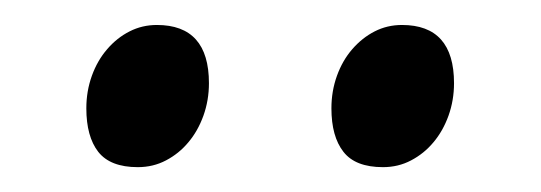

<svg xmlns="http://www.w3.org/2000/svg" viewBox="-20 -682 431 153"><path d="M341.8 -615.7Q341.8 -602.1 337.4 -589.8Q333 -577.6 325.4 -568.6Q317.9 -559.6 307.6 -554.2Q297.4 -548.8 285.2 -548.8Q263.2 -548.8 253.7 -561Q244.1 -573.2 244.1 -595.7Q244.1 -609.4 248.5 -621.6Q252.9 -633.8 260.7 -642.8Q268.6 -651.9 278.6 -657Q288.6 -662.1 300.3 -662.1Q341.8 -662.1 341.8 -615.7ZM146.5 -615.7Q146.5 -602.1 142.1 -589.8Q137.7 -577.6 130.1 -568.6Q122.6 -559.6 112.3 -554.2Q102.1 -548.8 89.8 -548.8Q67.9 -548.8 58.3 -561Q48.8 -573.2 48.8 -595.7Q48.8 -609.4 53.2 -621.6Q57.6 -633.8 65.4 -642.8Q73.2 -651.9 83.3 -657Q93.3 -662.1 105 -662.1Q146.5 -662.1 146.5 -615.7Z"/></svg>

Font: Gentium Plus CyrE
Style: Regular
Weight: 400
Designer: J. Victor Gaultney, Annie Olsen, Iska Routamaa, Becca Hirsbrunner
Foundry: SIL International
Version: Version 5.000